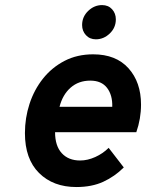

<svg xmlns="http://www.w3.org/2000/svg" viewBox="-20 -742 588 774"><path d="M288 12Q194.5 12 137.5 -44.5Q80.5 -101 80.5 -205.5Q80.5 -266.5 99 -323.2Q117.5 -380 153.2 -425Q189 -470 240 -496.5Q291 -523 355.5 -523Q447.5 -523 498 -466.8Q548.5 -410.5 548.5 -320.5Q548.5 -263.5 529.5 -209H202Q202 -154 229 -124.5Q256 -95 303 -95Q333 -95 364 -109Q395 -123 418 -146L479 -67Q442.5 -30.5 396.2 -9.2Q350 12 288 12ZM220 -311.5H432.5Q434 -358.5 411.5 -387.8Q389 -417 344 -417Q297 -417 264.8 -388.8Q232.5 -360.5 220 -311.5ZM366.5 -583.5Q342 -583.5 326.5 -600.2Q311 -617 311 -641Q311 -674.5 335.5 -698Q360 -721.5 391.5 -721.5Q416.5 -721.5 431.8 -704.8Q447 -688 447 -664Q447 -630.5 422.5 -607Q398 -583.5 366.5 -583.5Z"/></svg>

Font: Overpass
Style: Bold Italic
Weight: 700
Italic angle: -10°
Designer: Delve Withrington, Dave Bailey, Thomas Jockin
Foundry: Delve Fonts LLC
Version: Version 4.000; ttfautohint (v1.8.3)